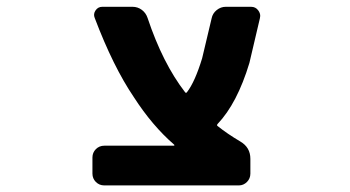

<svg xmlns="http://www.w3.org/2000/svg" viewBox="-20 -569 1040 571"><path d="M290 -17.6Q275.4 -17.6 265.1 -27.8Q254.9 -38.1 254.9 -52.7V-100.6Q254.9 -115.2 265.1 -125.5Q275.4 -135.7 290 -135.7H497.1Q498 -135.7 498.5 -136.7Q499 -137.7 498 -138.7Q432.6 -195.3 377.9 -280.3Q316.4 -371.1 261.7 -515.6Q256.8 -527.3 264.2 -538.1Q271.5 -548.8 284.2 -548.8H374Q389.6 -548.8 401.9 -539.6Q414.1 -530.3 418.9 -515.6Q463.9 -380.9 530.3 -294.9Q533.2 -291 536.1 -294.9Q559.6 -325.2 581.1 -395.5L609.4 -514.6Q612.3 -529.3 624.5 -539.1Q636.7 -548.8 651.4 -548.8H726.6Q740.2 -548.8 748 -538.1Q753.9 -530.3 753.9 -521.5Q753.9 -518.6 752.9 -514.6L721.7 -381.8Q685.5 -261.7 627 -200.2Q624 -196.3 627 -194.3Q656.2 -170.9 694.3 -148.4Q724.6 -130.9 724.6 -96.7V-52.7Q724.6 -38.1 714.4 -27.8Q704.1 -17.6 690.4 -17.6Z"/></svg>

Font: Rounded-L Mgen+ 1mn bold
Style: Bold
Weight: 700
Designer: [Source Han Sans]
Ryoko NISHIZUKA  (kana & ideographs); Paul D. Hunt (Latin, Greek & Cyrillic); Wenlong ZHANG  (bopomofo
Version: Version 1.059.20150602